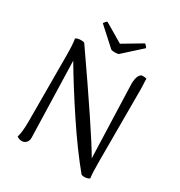

<svg xmlns="http://www.w3.org/2000/svg" viewBox="-204 -1016 1091 1166"><g transform="rotate(30 342.0 -433.0)"><path d="M85 -1Q97 -37 97 -114L96 -572Q96 -652 89 -690Q100 -700 127 -700Q147 -700 151 -695Q459 -252 541 -111L524 -609Q522 -643 529 -667Q536 -691 551 -698Q555 -699 565 -699Q578 -699 587 -695Q586 -684 588 -655L589 -623V-113Q589 -36 594 -1Q590 4 579 7Q568 10 557 10Q547 10 537 6Q439 -113 332.5 -273.5Q226 -434 147 -568L162 -38Q163 -16 150.5 -2.5Q138 11 121 11Q100 11 85 -1ZM340 -738Q324 -738 315 -741L189 -855Q191 -860 197.5 -867.5Q204 -875 209 -877L341 -799L472 -877Q477 -875 483.5 -867.5Q490 -860 492 -855L366 -741Q357 -738 340 -738Z"/></g></svg>

Font: Arima Madurai
Style: Regular
Weight: 400
Designer: Joana Correia and Natanael Gama
Foundry: NDISCOVER
Version: Version 1.020